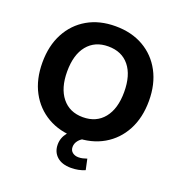

<svg xmlns="http://www.w3.org/2000/svg" viewBox="-158 -850 1112 1181"><g transform="rotate(20 398.0 -259.5)"><path d="M398 11Q294 11 215.5 -34.5Q137 -80 93.5 -161.5Q50 -243 50 -353Q50 -463 93.5 -544.5Q137 -626 215 -671Q293 -716 398 -716Q503 -716 581.5 -671Q660 -626 703.5 -544.5Q747 -463 747 -354Q747 -244 703.5 -162Q660 -80 581.5 -34.5Q503 11 398 11ZM398 -121Q486 -121 535.5 -182.5Q585 -244 585 -353Q585 -463 536 -523.5Q487 -584 398 -584Q311 -584 261.5 -523.5Q212 -463 212 -353Q212 -244 261.5 -182.5Q311 -121 398 -121ZM436 197Q377 197 344 167.5Q311 138 311 89Q311 45 340 9Q369 -27 417 -45L459 0Q433 10 417.5 29.5Q402 49 402 72Q402 95 418 107.5Q434 120 457 120Q472 120 484.5 117Q497 114 512 109L527 179Q486 197 436 197Z"/></g></svg>

Font: Nunito Sans ExtraBold
Style: Regular
Weight: 800
Designer: Vernon Adams
Foundry: Vernon Adams
Version: Version 3.101; ttfautohint (v1.8.4.7-5d5b);gftools[0.9.27]